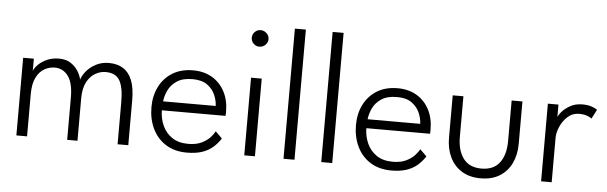

<svg xmlns="http://www.w3.org/2000/svg" viewBox="-46 -844 3197 1011"><g transform="rotate(5 1552.0 -338.0)"><path d="M516.5 -422.5Q562 -422.5 593 -402.5Q624 -382.5 639.8 -341.8Q655.5 -301 655.5 -238V0H599V-223Q599 -300.5 578 -337Q557 -373.5 503 -373.5Q475.5 -373.5 448.8 -358.2Q422 -343 404.5 -310Q387 -277 387 -223V0H332.5V-223Q332.5 -300.5 305.5 -337Q278.5 -373.5 234.5 -373.5Q206.5 -373.5 180.2 -359Q154 -344.5 137.2 -311.2Q120.5 -278 120.5 -223V0H64V-410.5H120.5V-345.5Q125.5 -361 143.2 -379Q161 -397 189 -409.8Q217 -422.5 253 -422.5Q291 -422.5 316 -405.5Q341 -388.5 355 -365Q369 -341.5 372.5 -322Q380 -345.5 399.5 -368.5Q419 -391.5 449 -407Q479 -422.5 516.5 -422.5Z M815.5 -198.5Q816 -155.5 832.8 -118Q849.5 -80.5 883.5 -57.5Q917.5 -34.5 969 -34.5Q1011 -34.5 1039.2 -48.2Q1067.5 -62 1084.2 -80.2Q1101 -98.5 1108 -113L1143.5 -78Q1125 -49.5 1100.8 -29.2Q1076.5 -9 1043.8 1.5Q1011 12 966 12Q900.5 12 854.2 -17.2Q808 -46.5 783.8 -97Q759.5 -147.5 759.5 -210.5Q759.5 -270.5 783.5 -318.5Q807.5 -366.5 852.8 -394.5Q898 -422.5 962 -422.5Q1020 -422.5 1062.8 -397Q1105.5 -371.5 1129.2 -326.2Q1153 -281 1153 -221Q1153 -216.5 1152.8 -209.5Q1152.5 -202.5 1152 -198.5ZM1096 -246Q1095.5 -273 1082.8 -303.2Q1070 -333.5 1041.2 -354.8Q1012.5 -376 962.5 -376Q910.5 -376 879.8 -355.2Q849 -334.5 835 -304.5Q821 -274.5 818 -246Z M1268.5 0V-410.5H1325V0ZM1297.5 -577Q1279.5 -577 1266.8 -589.8Q1254 -602.5 1254 -620.5Q1254 -639 1267 -651.8Q1280 -664.5 1297.5 -664.5Q1309.5 -664.5 1319.8 -658.5Q1330 -652.5 1336.2 -642.8Q1342.5 -633 1342.5 -620.5Q1342.5 -602.5 1329.2 -589.8Q1316 -577 1297.5 -577Z M1534 0H1476V-688H1534Z M1733.5 0H1675.5V-688H1733.5Z M1896.5 -198.5Q1897 -155.5 1913.8 -118Q1930.5 -80.5 1964.5 -57.5Q1998.5 -34.5 2050 -34.5Q2092 -34.5 2120.2 -48.2Q2148.5 -62 2165.2 -80.2Q2182 -98.5 2189 -113L2224.5 -78Q2206 -49.5 2181.8 -29.2Q2157.5 -9 2124.8 1.5Q2092 12 2047 12Q1981.5 12 1935.2 -17.2Q1889 -46.5 1864.8 -97Q1840.5 -147.5 1840.5 -210.5Q1840.5 -270.5 1864.5 -318.5Q1888.5 -366.5 1933.8 -394.5Q1979 -422.5 2043 -422.5Q2101 -422.5 2143.8 -397Q2186.5 -371.5 2210.2 -326.2Q2234 -281 2234 -221Q2234 -216.5 2233.8 -209.5Q2233.5 -202.5 2233 -198.5ZM2177 -246Q2176.5 -273 2163.8 -303.2Q2151 -333.5 2122.2 -354.8Q2093.5 -376 2043.5 -376Q1991.5 -376 1960.8 -355.2Q1930 -334.5 1916 -304.5Q1902 -274.5 1899 -246Z M2391 -196Q2391 -124 2422.8 -81.8Q2454.5 -39.5 2518.5 -39.5Q2583 -39.5 2614.5 -81.8Q2646 -124 2646 -196V-410.5H2703V-186Q2703 -128.5 2681.5 -83.8Q2660 -39 2619 -13.5Q2578 12 2518.5 12Q2459.5 12 2418.5 -13.5Q2377.5 -39 2356 -83.8Q2334.5 -128.5 2334.5 -186V-410.5H2391Z M2893.5 0H2837.5V-410.5H2893.5V-336.5H2891Q2893 -349.5 2909.2 -369.8Q2925.5 -390 2953.5 -406.2Q2981.5 -422.5 3019.5 -422.5Q3048.5 -422.5 3069.2 -415.2Q3090 -408 3098 -400.5L3073 -352Q3066.5 -358.5 3048.8 -365Q3031 -371.5 3006 -371.5Q2971.5 -371.5 2946.2 -348.5Q2921 -325.5 2907.2 -293.8Q2893.5 -262 2893.5 -235.5Z"/></g></svg>

Font: League Spartan Thin Light
Style: Regular
Weight: 300
Version: Version 2.002